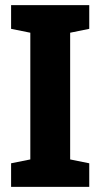

<svg xmlns="http://www.w3.org/2000/svg" viewBox="-20 -731 395 751"><path d="M23.4 0V-92.3L98.6 -107.4V-603L23.4 -618.2V-710.9H329.1V-618.2L254.4 -603V-107.4L329.1 -92.3V0Z"/></svg>

Font: Roboto Slab ExtraBold
Style: Regular
Weight: 800
Designer: Google
Version: Version 2.001; ttfautohint (v1.8.3)